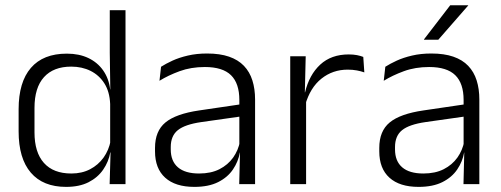

<svg xmlns="http://www.w3.org/2000/svg" viewBox="-20 -702 1910 732"><path d="M232 10.5Q144 10.5 97.5 -43.8Q51 -98 51 -201V-285.5Q51 -389 97.8 -443.2Q144.5 -497.5 235 -497.5Q281.5 -497.5 316.8 -480.8Q352 -464 373.5 -433.2Q395 -402.5 400 -361H420L400 -305.5Q398 -352.5 378 -384Q358 -415.5 325.2 -431.8Q292.5 -448 251.5 -448Q184 -448 147.8 -408Q111.5 -368 111.5 -290.5V-197.5Q111.5 -121 147.5 -80.8Q183.5 -40.5 252 -40.5Q292.5 -40.5 323.5 -56.8Q354.5 -73 374.8 -101.2Q395 -129.5 402 -166L418 -121H400.5Q394 -85 373.2 -55Q352.5 -25 317.5 -7.2Q282.5 10.5 232 10.5ZM458.5 0H398L401.5 -122L400 -142V-347.5L400.5 -362L398.5 -500.5V-663H458.5Z M952.5 0H892L895 -121.5L892.5 -131V-288.5V-321Q892.5 -384 860.8 -415.2Q829 -446.5 761 -446.5Q708 -446.5 664.5 -430.5Q621 -414.5 588 -394L594 -447.5Q612 -459 637.5 -470.8Q663 -482.5 696.2 -490.2Q729.5 -498 769.5 -498Q818.5 -498 853.2 -486Q888 -474 910 -451Q932 -428 942.2 -395.5Q952.5 -363 952.5 -322.5ZM721 10.5Q648.5 10.5 609.8 -24.5Q571 -59.5 571 -125V-138Q571 -202.5 610.8 -235.2Q650.5 -268 739.5 -281L902.5 -305L905.5 -259L747 -236.5Q685 -227.5 658 -205.8Q631 -184 631 -141.5V-132.5Q631 -87.5 658.5 -64Q686 -40.5 739 -40.5Q784.5 -40.5 816.8 -57Q849 -73.5 868.8 -101.2Q888.5 -129 895 -163.5L907 -120.5H894.5Q888.5 -86 868.2 -56Q848 -26 811.8 -7.8Q775.5 10.5 721 10.5Z M1143.5 -301.5 1128 -348 1143 -350Q1159 -417 1201 -455.8Q1243 -494.5 1309.5 -494.5Q1327 -494.5 1341 -491.8Q1355 -489 1365 -485L1369 -426Q1356.5 -430.5 1340.5 -433.5Q1324.5 -436.5 1305.5 -436.5Q1248.5 -436.5 1205.5 -402.2Q1162.5 -368 1143.5 -301.5ZM1147 0H1086.5V-487.5H1145.5L1142 -341L1147 -336Z M1807.5 0H1747L1750 -121.5L1747.5 -131V-288.5V-321Q1747.5 -384 1715.8 -415.2Q1684 -446.5 1616 -446.5Q1563 -446.5 1519.5 -430.5Q1476 -414.5 1443 -394L1449 -447.5Q1467 -459 1492.5 -470.8Q1518 -482.5 1551.2 -490.2Q1584.5 -498 1624.5 -498Q1673.5 -498 1708.2 -486Q1743 -474 1765 -451Q1787 -428 1797.2 -395.5Q1807.5 -363 1807.5 -322.5ZM1576 10.5Q1503.5 10.5 1464.8 -24.5Q1426 -59.5 1426 -125V-138Q1426 -202.5 1465.8 -235.2Q1505.5 -268 1594.5 -281L1757.5 -305L1760.5 -259L1602 -236.5Q1540 -227.5 1513 -205.8Q1486 -184 1486 -141.5V-132.5Q1486 -87.5 1513.5 -64Q1541 -40.5 1594 -40.5Q1639.5 -40.5 1671.8 -57Q1704 -73.5 1723.8 -101.2Q1743.5 -129 1750 -163.5L1762 -120.5H1749.5Q1743.5 -86 1723.2 -56Q1703 -26 1666.8 -7.8Q1630.5 10.5 1576 10.5ZM1596.5 -552 1696.5 -682H1765V-681L1651 -550.5H1596.5Z"/></svg>

Font: Anek Malayalam Medium Light
Style: Regular
Weight: 300
Version: Version 1.003